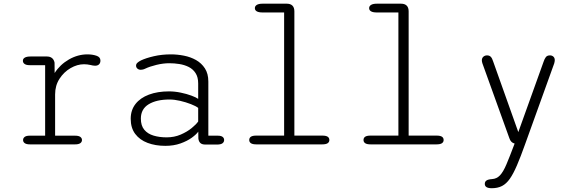

<svg xmlns="http://www.w3.org/2000/svg" viewBox="-20 -782 3135 1040"><path d="M278.5 -47H387.5Q406 -47 415 -40.5Q424 -34 424 -23.5Q424 -13 415 -6.5Q406 0 387.5 0H142Q123 0 114 -6.5Q105 -13 105 -23.5Q105 -34 113.8 -40.5Q122.5 -47 140 -47H224.5V-429H140Q122.5 -429 113.2 -435.5Q104 -442 104 -453Q104 -464 114.5 -470Q125 -476 145.5 -476H234Q251.5 -476 262 -467.2Q272.5 -458.5 275.5 -442.5L276 -386.5Q305 -432 353.2 -459.8Q401.5 -487.5 453.5 -487.5Q480.5 -487.5 502.2 -480.2Q524 -473 524 -454Q524 -440.5 516.2 -433.2Q508.5 -426 495 -426Q488.5 -426 482.8 -427.2Q477 -428.5 470 -430Q461.5 -432 452.5 -433Q443.5 -434 435 -434Q398.5 -434 362.2 -413Q326 -392 302.2 -355.2Q278.5 -318.5 278.5 -270.5Z M1093 1Q1073.5 1 1064.8 -7.8Q1056 -16.5 1054.5 -32L1054 -69Q1043.5 -54 1018.8 -36Q994 -18 957.5 -5Q921 8 875.5 8Q822 8 779.5 -8Q737 -24 712.5 -56.5Q688 -89 688 -138.5Q688 -185.5 714 -218.8Q740 -252 786.8 -269.5Q833.5 -287 895 -287Q927 -287 959.2 -280.2Q991.5 -273.5 1017 -264Q1042.5 -254.5 1053.5 -246.5V-330Q1053.5 -364.5 1039.2 -386.2Q1025 -408 1001.8 -419.5Q978.5 -431 951.2 -435.2Q924 -439.5 897.5 -439.5Q863.5 -439.5 827 -430.5Q790.5 -421.5 767.5 -410.5Q760.5 -407 754.2 -405.5Q748 -404 743 -404Q731.5 -404 724.2 -410.5Q717 -417 717 -426.5Q717 -435.5 724.5 -442.2Q732 -449 744 -455Q770.5 -467.5 813.5 -477.5Q856.5 -487.5 906 -487.5Q940.5 -487.5 976.2 -480.5Q1012 -473.5 1041.8 -456.8Q1071.5 -440 1090 -411.5Q1108.5 -383 1108.5 -340V-47H1160.5Q1177 -47 1185.5 -40.8Q1194 -34.5 1194 -23.5Q1194 -12.5 1185 -5.8Q1176 1 1155 1ZM1053.5 -197.5Q1041 -207.5 1014 -218Q987 -228.5 955.8 -235.8Q924.5 -243 898.5 -243Q827.5 -243 785.2 -217.2Q743 -191.5 743 -139.5Q743 -101.5 761.5 -79.2Q780 -57 811.8 -47.5Q843.5 -38 882.5 -38Q924 -38 958.8 -53Q993.5 -68 1018.2 -88.2Q1043 -108.5 1053.5 -124Z M1368 0Q1348.5 0 1339.2 -6.2Q1330 -12.5 1330 -23.5Q1330 -35.5 1339.2 -41.5Q1348.5 -47.5 1368 -47.5H1519V-714.5H1402Q1381.5 -714.5 1371 -720.5Q1360.5 -726.5 1360.5 -738Q1360.5 -749 1371 -755.5Q1381.5 -762 1402 -762H1533.5Q1553.5 -762 1564 -751.5Q1574.5 -741 1574.5 -720.5V-47.5H1726Q1745.5 -47.5 1754.8 -41.5Q1764 -35.5 1764 -23.5Q1764 -12.5 1754.8 -6.2Q1745.5 0 1726 0Z M1987 0Q1967.5 0 1958.2 -6.2Q1949 -12.5 1949 -23.5Q1949 -35.5 1958.2 -41.5Q1967.5 -47.5 1987 -47.5H2138V-714.5H2021Q2000.5 -714.5 1990 -720.5Q1979.5 -726.5 1979.5 -738Q1979.5 -749 1990 -755.5Q2000.5 -762 2021 -762H2152.5Q2172.5 -762 2183 -751.5Q2193.5 -741 2193.5 -720.5V-47.5H2345Q2364.5 -47.5 2373.8 -41.5Q2383 -35.5 2383 -23.5Q2383 -12.5 2373.8 -6.2Q2364.5 0 2345 0Z M2643.5 237.5Q2606 237.5 2606 214Q2606 202 2615 195.8Q2624 189.5 2645.5 188Q2670.5 186.5 2688.2 167.8Q2706 149 2723.2 108.2Q2740.5 67.5 2765.5 1L2767.5 -4.5Q2747 -9 2739 -33.5L2593 -439Q2590 -448.5 2590 -455Q2590 -467.5 2598.2 -474.8Q2606.5 -482 2618 -482Q2631 -482 2638.5 -474.2Q2646 -466.5 2651.5 -448.5L2787.5 -66.5L2924 -446.5Q2929.5 -463.5 2936.8 -472.8Q2944 -482 2959 -482Q2970 -482 2977.5 -475.2Q2985 -468.5 2985 -456Q2985 -452.5 2984.2 -448.2Q2983.5 -444 2982 -438.5L2824 0Q2800 67.5 2780.2 113.5Q2760.5 159.5 2741.5 186.5Q2722.5 213.5 2699.2 225.5Q2676 237.5 2643.5 237.5Z"/></svg>

Font: Sono Monospace Light
Style: Regular
Weight: 300
Version: Version 2.112